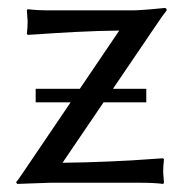

<svg xmlns="http://www.w3.org/2000/svg" viewBox="-20 -455 456 478"><path d="M135.7 -49.8Q189.9 -50.3 252.4 -53Q314.9 -55.7 350.6 -58.6L386.2 -61L388.2 -58.1Q386.2 -42 386.2 -26.9Q386.2 -25.9 388.2 0L386.2 2.9Q364.3 0 330.1 0H104L22.9 2.9L20 -1.5Q25.9 -7.8 42 -32.2L155.8 -200.2H68.8V-233.9H178.7L276.9 -378.9Q226.1 -378.4 169.2 -375.5Q112.3 -372.6 80.6 -370.1L48.8 -368.2L46.9 -371.1Q48.8 -387.2 48.8 -401.9Q48.8 -402.8 46.9 -429.2L48.8 -432.1Q71.8 -429.2 105 -429.2H309.1Q318.8 -429.2 333 -430.2Q347.2 -431.2 358.4 -432.1Q369.6 -433.1 378.9 -434.1Q388.2 -435.1 389.6 -435.1Q392.6 -435.1 393.8 -433.6Q395 -432.1 395 -429.2Q388.2 -421.4 365.2 -387.2L261.2 -233.9H344.2V-200.2H237.8Z"/></svg>

Font: Biolilbert
Style: Regular
Weight: 400
Designer: Philipp H. Poll
Foundry: Philipp H. Poll
Version: Version 1.1.0